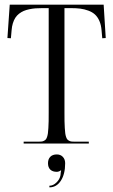

<svg xmlns="http://www.w3.org/2000/svg" viewBox="-20 -619 488 828"><path d="M12 0ZM193 182Q209.2 182 223.6 167.9Q238 153.8 241 136Q241.2 133.8 241.6 129Q242 124.2 242.5 121.2Q243 118.2 244 117L241 116Q239.5 118.2 234.5 120.1Q229.5 122 225 122Q207 122 197 112.5Q187 103 187 85Q187 67 197 57Q207 47 225 47Q241.2 47 251.1 57.6Q261 68.2 261 85Q261 131.8 242.4 160.4Q223.8 189 193 189ZM82 0V-8H146Q154 -8 159.4 -8.6Q164.8 -9.2 169.8 -11.9Q174.8 -14.5 177.6 -17.8Q180.5 -21 183 -28.5Q185.5 -36 186.6 -44.2Q187.8 -52.5 188.6 -66.9Q189.5 -81.2 189.8 -96.5Q190 -111.8 190 -135V-584H163Q146.5 -584 133.1 -583Q119.8 -582 106.2 -579.1Q92.8 -576.2 82.2 -571.8Q71.8 -567.2 62.2 -559.9Q52.8 -552.5 46.2 -542.5Q39.8 -532.5 35.5 -518.8Q31.2 -505 30 -488L27 -454L12 -455L22 -599H427L436 -455L421 -454L418 -488Q416.2 -511.5 408.6 -528.8Q401 -546 389.5 -556.5Q378 -567 361 -573.2Q344 -579.5 326.1 -581.8Q308.2 -584 285 -584H258V-135Q258 -111.8 258.2 -96.5Q258.5 -81.2 259.4 -66.9Q260.2 -52.5 261.4 -44.2Q262.5 -36 265 -28.5Q267.5 -21 270.4 -17.8Q273.2 -14.5 278.2 -11.9Q283.2 -9.2 288.6 -8.6Q294 -8 302 -8H363V0Z"/></svg>

Font: FogtwoNo5
Style: Regular
Weight: 400
Designer: gluk (gluksza@wp.pl)
Foundry: gluk (gluksza@wp.pl)
Version: Version 0.87